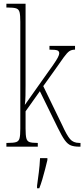

<svg xmlns="http://www.w3.org/2000/svg" viewBox="-20 -780 448 1021"><path d="M14 0V-20H21Q52 -20 66 -24.5Q80 -29 84 -45Q88 -61 88 -96V-664Q88 -699 84 -715Q80 -731 66 -735.5Q52 -740 21 -740H14V-760H116V-373Q116 -355 116 -327.5Q116 -300 115.5 -272Q115 -244 112 -222L211 -362Q244 -408 262.5 -434.5Q281 -461 288 -475Q295 -489 295 -496Q295 -508 285 -512Q275 -516 243 -516V-536H379V-516Q361 -516 349 -508Q337 -500 319.5 -476Q302 -452 268 -403L210 -322L311 -114Q335 -61 352.5 -40.5Q370 -20 401 -20H408V0H402Q375 0 357.5 -6.5Q340 -13 324.5 -34.5Q309 -56 287 -101L192 -295L116 -188V-96Q116 -61 120 -45Q124 -29 137 -24.5Q150 -20 178 -20H181V0ZM177 208Q182 171 186.5 136Q191 101 193 61H232V71Q227 92 220 119.5Q213 147 205 174Q197 201 189 221H177Z"/></svg>

Font: Noto Serif Myanmar ExtraCondensed Thin
Style: Regular
Weight: 100
Width: 2
Designer: Ben Mitchell and the Monotype Design Team
Foundry: Monotype Imaging Inc.
Version: Version 2.106; ttfautohint (v1.8.4.7-5d5b)